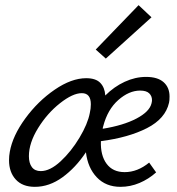

<svg xmlns="http://www.w3.org/2000/svg" viewBox="-20 -719 684 744"><path d="M637 -345Q637 -329 635 -321Q621 -259 549.5 -222.5Q478 -186 371 -172Q369 -117 393 -84.5Q417 -52 463 -52Q513 -52 558 -89L585 -51Q556 -25 520.5 -10Q485 5 447 5Q390 5 355 -32Q320 -69 313 -129Q273 -69 222 -32Q171 5 115 5Q67 5 41 -23.5Q15 -52 15 -98Q15 -115 18 -131Q29 -193 78 -260Q127 -327 192 -371.5Q257 -416 314 -416Q351 -416 368.5 -398Q386 -380 388 -349Q422 -383 463 -402Q504 -421 546 -421Q591 -421 614 -400.5Q637 -380 637 -345ZM569 -331Q569 -347 558 -357.5Q547 -368 523 -368Q480 -368 438.5 -331.5Q397 -295 380 -230Q378 -224 378 -220Q458 -233 508.5 -259.5Q559 -286 567 -318Q569 -326 569 -331ZM328 -281Q332 -298 332 -315Q332 -358 297 -358Q262 -358 212.5 -319Q163 -280 127.5 -222.5Q92 -165 92 -114Q92 -87 103.5 -71.5Q115 -56 138 -56Q174 -56 215 -94Q256 -132 288 -185.5Q320 -239 328 -281ZM351 -527 517 -699 567 -652 390 -492Z"/></svg>

Font: Ysabeau Medium
Style: Italic
Weight: 500
Italic angle: -12°
Designer: Christian Thalmann (Catharsis Fonts)
Version: Version 0.003